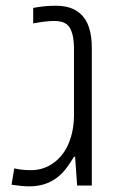

<svg xmlns="http://www.w3.org/2000/svg" viewBox="-20 -660 428 683"><path d="M85 2.9Q59.1 2.9 21 -2.9L30.8 -61Q57.6 -54.7 90.3 -54.7Q129.9 -54.7 162.4 -75Q194.8 -95.2 215.3 -131.3Q228.5 -155.3 235.8 -185.5Q243.2 -215.8 243.2 -251.5V-489.3Q243.2 -532.2 229.7 -558.8Q216.3 -585.4 172.9 -585.4Q143.6 -585.4 98.1 -576.7V-631.8Q137.7 -639.6 178.7 -639.6Q235.4 -639.6 266.1 -610.8Q287.6 -591.8 297.1 -560.8Q306.6 -529.8 306.6 -490.2V0H254.4L247.1 -102.5H243.2Q219.2 -62.5 200.7 -43.9Q154.8 2.9 85 2.9Z"/></svg>

Font: Open Sans Light
Style: Regular
Weight: 300
Designer: Monotype Design Team
Foundry: Monotype Imaging Inc.
Version: Version 3.000; ttfautohint (v1.8.4)